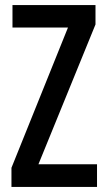

<svg xmlns="http://www.w3.org/2000/svg" viewBox="-20 -734 421 754"><path d="M361 0V-89H131L355 -638V-714H29V-626H247L25 -75V0Z"/></svg>

Font: Noto Sans Devanagari ExtraCondensed Medium
Style: Regular
Weight: 500
Width: 2
Designer: Jelle Bosma - Monotype Design Team
Foundry: Monotype Imaging Inc.
Version: Version 2.004